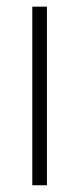

<svg xmlns="http://www.w3.org/2000/svg" viewBox="-20 -549 235 569"><path d="M75.7 0V-529.3H119.1V0Z"/></svg>

Font: Inter 24pt ExtraLight
Style: Regular
Weight: 250
Designer: Rasmus Andersson
Foundry: rsms
Version: Version 4.001;git-66647c0bb